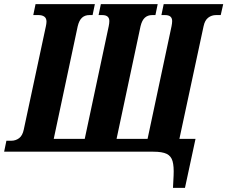

<svg xmlns="http://www.w3.org/2000/svg" viewBox="-59 -734 1100 929"><path d="M778 175 781 115Q783 71 776 46Q769 21 747.5 10.5Q726 0 683 0H-39L-28 -53H-5Q17 -53 33.5 -65.5Q50 -78 56 -107L163 -607Q164 -612 165 -618Q166 -624 166 -629Q166 -646 155.5 -653.5Q145 -661 128 -661H102L113 -714H400L389 -661H373Q352 -661 338 -648.5Q324 -636 317 -607L201 -62H351L467 -607Q470 -621 470 -632Q470 -661 436 -661H418L429 -714H704L693 -661H677Q656 -661 642 -648.5Q628 -636 621 -607L505 -62H655L771 -607Q774 -622 774 -632Q774 -661 740 -661H722L733 -714H1021L1009 -661H986Q965 -661 948.5 -648.5Q932 -636 926 -607L809 -62H887L836 175Z"/></svg>

Font: Noto Serif ExtraCondensed ExtraBold
Style: Italic
Weight: 800
Width: 2
Italic angle: -12°
Designer: Monotype Design Team
Foundry: Monotype Imaging Inc.
Version: Version 2.013